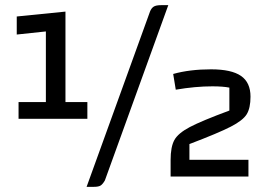

<svg xmlns="http://www.w3.org/2000/svg" viewBox="-20 -685 1056 745"><path d="M52 -289H158V-563L45 -551V-621L234 -640V-289H319V-224H52ZM344 40H316L562 -640Q567 -653 576 -659Q585 -665 605 -665H633L387 15Q379 29 371 34.5Q363 40 344 40ZM642 -64Q642 -115 656.5 -141.5Q671 -168 716.5 -192Q762 -216 870 -256V-345Q845 -350 804 -350Q738 -350 662 -337L652 -398Q716 -416 799 -416Q878 -416 915 -390.5Q952 -365 952 -310Q952 -266 937.5 -242Q923 -218 875.5 -193.5Q828 -169 715 -126V-65H944V0H642Z"/></svg>

Font: Changa Medium
Style: Regular
Weight: 500
Designer: Eduardo Rodriguez Tunni
Foundry: Eduardo Rodriguez Tunni
Version: Version 2.002; ttfautohint (v1.5) -l 8 -r 50 -G 150 -x 14 -H